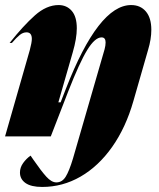

<svg xmlns="http://www.w3.org/2000/svg" viewBox="-30 -540 631 760"><path d="M96 -386Q96 -412 75 -412Q61 -412 48 -401.5Q35 -391 17 -370H8Q62 -438 108 -479Q154 -520 202 -520Q234 -520 254 -497Q274 -474 274 -428Q274 -388 258 -333L201 -135H210L231 -189Q360 -520 489 -520Q526 -520 547.5 -494.5Q569 -469 569 -422Q569 -385 556 -342L498 -140Q468 -35 414 41.5Q360 118 289 159Q218 200 137 200Q93 200 71 184.5Q49 169 49 143Q49 123 61.5 105.5Q74 88 91 76L102 92Q133 137 153.5 159.5Q174 182 193 182Q216 182 230 159.5Q244 137 259 87L384 -345Q388 -360 388 -372Q388 -392 372 -392Q346 -392 315.5 -342.5Q285 -293 240 -178L171 0H-10L88 -342Q96 -372 96 -386Z"/></svg>

Font: Nyght Serif Dark Italic
Style: Regular
Weight: 800
Italic angle: -16°
Designer: Maksym Kobuzan
Version: Version 0.400